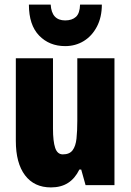

<svg xmlns="http://www.w3.org/2000/svg" viewBox="-20 -807 569 837"><path d="M479 -553V0H353L334 -68H326Q307 -29 276.5 -9.5Q246 10 202 10Q129 10 89 -43Q49 -96 49 -193V-553H211V-246Q211 -191 220.5 -162.5Q230 -134 254 -134Q283 -134 296.5 -152Q310 -170 313.5 -203Q317 -236 317 -280V-553ZM424 -787Q424 -732 402.5 -691Q381 -650 345 -628Q309 -606 264 -606Q195 -606 150.5 -652Q106 -698 106 -787H201Q205 -718 264 -718Q294 -718 311 -733.5Q328 -749 329 -787Z"/></svg>

Font: Noto Sans Gurmukhi UI ExtraCondensed Black
Style: Regular
Weight: 900
Width: 2
Designer: Jelle Bosma - Monotype Design Team
Foundry: Monotype Imaging Inc.
Version: Version 2.004; ttfautohint (v1.8.4.7-5d5b)